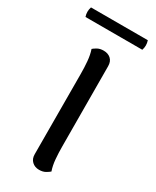

<svg xmlns="http://www.w3.org/2000/svg" viewBox="-189 -693 611 754"><g transform="rotate(30 116.5 -316.0)"><path d="M162.7 -114.2Q162.7 -85.2 165.1 -57.1Q167.5 -29.1 175.2 -7.4Q169.4 -2.1 157.8 4.6Q146.2 11.2 129 11.2Q109.9 11.2 97.1 -0.8Q84.3 -12.8 84.3 -33.4L83.2 -395.8Q83.2 -425.3 80.8 -453.1Q78.4 -480.9 70.8 -503.1Q76.5 -508.4 87.9 -514.8Q99.3 -521.2 116 -521.2Q136 -521.2 148.6 -509.7Q161.2 -498.2 161.2 -476.6ZM-12.5 -643.2H245.1Q252.5 -621.3 245.1 -599.9H-12.5Q-19.9 -621.3 -12.5 -643.2Z"/></g></svg>

Font: Arima Thin
Style: Regular
Weight: 100
Designer: Joana Correia and Natanael Gama
Foundry: NDISCOVER
Version: Version 1.101;gftools[0.9.23]